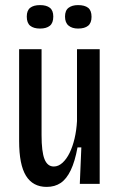

<svg xmlns="http://www.w3.org/2000/svg" viewBox="-20 -721 470 753"><path d="M163 12Q109 12 82 -31.5Q55 -75 55 -168V-528H143V-191Q143 -126 154.5 -97Q166 -68 191 -68Q209 -68 225 -82.5Q241 -97 253 -121.5Q265 -146 272.5 -178Q280 -210 282 -246V-528H371V-208V0H293L299 -143H284Q274 -88 257.5 -53.5Q241 -19 218 -3.5Q195 12 163 12ZM286 -609Q263 -609 249 -620.5Q235 -632 235 -656Q235 -680 249 -690.5Q263 -701 286 -701Q312 -701 325.5 -690.5Q339 -680 339 -655Q339 -631 325.5 -620Q312 -609 286 -609ZM137 -609Q112 -609 98.5 -620Q85 -631 85 -656Q85 -680 98.5 -690.5Q112 -701 137 -701Q162 -701 175.5 -690.5Q189 -680 189 -656Q189 -631 175.5 -620Q162 -609 137 -609Z"/></svg>

Font: Bricolage Grotesque 24pt Condensed
Style: Regular
Weight: 400
Width: 3
Designer: Mathieu Triay
Foundry: Atelier Triay
Version: Version 1.001;gftools[0.9.33.dev8+g029e19f]